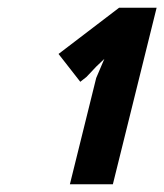

<svg xmlns="http://www.w3.org/2000/svg" viewBox="-20 -830 424 495"><path d="M383.8 -810.1 271 -355H160.2L228 -628.9L249 -678.2L228 -658.2L203.1 -631.8L187 -619.1L130.9 -690.9L287.1 -810.1Z"/></svg>

Font: Sinkin Sans 700 Bold Italic
Style: Bold Italic
Weight: 700
Italic angle: -112°
Designer: Keith Bates
Foundry: K-Type
Version: Sinkin Sans (version 1.0)  by Keith Bates   •   © 2014   www